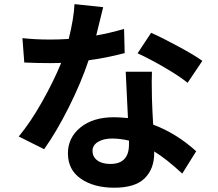

<svg xmlns="http://www.w3.org/2000/svg" viewBox="-20 -836 1040 915"><path d="M944.3 -545.9 874 -441.4Q833 -474.6 761.2 -516.1Q689.5 -557.6 635.7 -582L700.2 -679.7Q754.9 -655.3 831.5 -613.8Q908.2 -572.3 944.3 -545.9ZM571.3 -698.2 574.2 -583Q485.4 -559.6 402.3 -548.8Q367.2 -443.4 308.6 -326.2Q250 -209 190.4 -125L69.3 -185.5Q126 -253.9 180.7 -351.1Q235.4 -448.2 271.5 -536.1Q254.9 -535.2 219.7 -535.2Q160.2 -535.2 95.7 -538.1L86.9 -654.3Q147.5 -647.5 218.8 -647.5Q261.7 -647.5 307.6 -650.4Q332 -749 335 -816.4L471.7 -801.8Q446.3 -698.2 438.5 -667Q501 -677.7 571.3 -698.2ZM594.7 -147.5V-166Q550.8 -175.8 514.6 -175.8Q472.7 -175.8 446.8 -159.7Q420.9 -143.6 420.9 -117.2Q420.9 -88.9 443.4 -71.8Q465.8 -54.7 505.9 -54.7Q594.7 -54.7 594.7 -147.5ZM579.1 -494.1H704.1Q702.1 -463.9 704.1 -367.2Q706.1 -302.7 710 -242.2Q821.3 -200.2 915 -115.2L848.6 -8.8Q772.5 -79.1 714.8 -114.3V-105.5Q714.8 -31.2 669.4 13.7Q624 58.6 524.4 58.6Q427.7 58.6 365.7 16.1Q303.7 -26.4 303.7 -105.5Q303.7 -179.7 363.3 -228.5Q422.9 -277.3 523.4 -277.3Q546.9 -277.3 589.8 -273.4Q589.8 -285.2 579.1 -494.1Z"/></svg>

Font: GenEi Gothic M Regular
Style: Bold
Weight: 700
Designer: o_tamon (Modified); [Source Han Sans]
Ryoko NISHIZUKA  (kana & ideographs); Paul D. Hunt (Latin, Greek & Cyrillic); Wenl
Version: Version 1.1a;Original Version 1.004